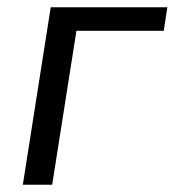

<svg xmlns="http://www.w3.org/2000/svg" viewBox="-20 -510 482 530"><path d="M43 0 120 -490H442L432 -425H191L124 0Z"/></svg>

Font: Nunito Sans 10pt SemiCondensed
Style: Italic
Weight: 400
Width: 4
Italic angle: -9°
Designer: Vernon Adams
Foundry: Vernon Adams
Version: Version 3.101;gftools[0.9.27]